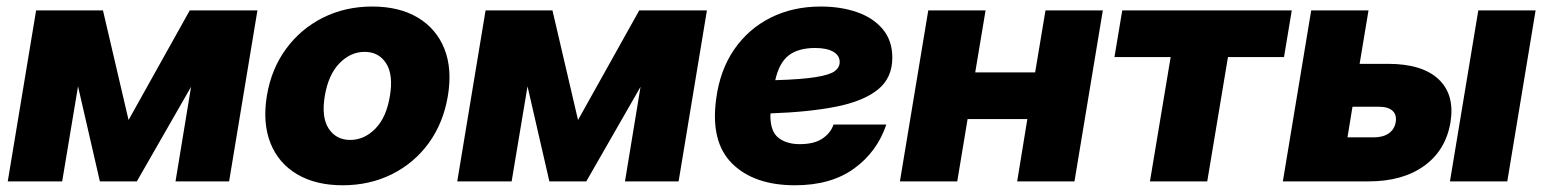

<svg xmlns="http://www.w3.org/2000/svg" viewBox="-20 -547 4654 579"><path d="M281.2 0 215.3 -286.6 167.5 0H3.4L88.9 -515.6H290.5L367.7 -185.1L552.2 -515.6H756.3L670.9 0H509.3L556.2 -285.2L392.6 0Z M1013.2 11.7Q932.1 11.7 876 -21.5Q819.8 -54.7 795.7 -115.2Q771.5 -175.8 784.7 -257.8Q798.3 -339.4 842.8 -399.9Q887.2 -460.4 954.3 -493.9Q1021.5 -527.3 1102.5 -527.3Q1184.1 -527.3 1240 -493.9Q1295.9 -460.4 1320.1 -399.9Q1344.2 -339.4 1330.6 -257.8Q1316.9 -175.8 1272.7 -115.2Q1228.5 -54.7 1161.6 -21.5Q1094.7 11.7 1013.2 11.7ZM1036.1 -125Q1078.6 -125 1112.1 -159.2Q1145.5 -193.4 1155.8 -257.8Q1166.5 -321.8 1144.3 -356.2Q1122.1 -390.6 1079.6 -390.6Q1037.1 -390.6 1003.7 -356.2Q970.2 -321.8 959.5 -257.8Q948.7 -193.4 971.2 -159.2Q993.7 -125 1036.1 -125Z M1636.7 0 1570.8 -286.6 1522.9 0H1358.9L1444.3 -515.6H1646L1723.1 -185.1L1907.7 -515.6H2111.8L2026.4 0H1864.7L1911.6 -285.2L1748 0Z M2377.4 11.7Q2254.4 11.7 2188.2 -53.5Q2122.1 -118.7 2139.6 -248Q2150.9 -335 2193.8 -397.5Q2236.8 -460 2304 -493.7Q2371.1 -527.3 2455.1 -527.3Q2515.1 -527.3 2564 -510.5Q2612.8 -493.7 2641.8 -459.2Q2670.9 -424.8 2670.9 -373Q2670.9 -311.5 2626.7 -276.4Q2582.5 -241.2 2500.2 -225.1Q2418 -209 2303.7 -205.1Q2303.2 -201.7 2303.2 -198.7Q2303.2 -149.9 2327.9 -131.1Q2352.5 -112.3 2391.6 -112.3Q2434.6 -112.3 2459.5 -128.7Q2484.4 -145 2493.7 -171.4H2652.8Q2625 -88.9 2555.4 -38.6Q2485.8 11.7 2377.4 11.7ZM2317.9 -305.2Q2398.4 -307.6 2440.4 -314.5Q2482.4 -321.3 2497.3 -332.5Q2512.2 -343.8 2512.2 -359.9Q2512.2 -379.9 2492.7 -391.1Q2473.1 -402.3 2438 -402.3Q2387.7 -402.3 2358.6 -380.1Q2329.6 -357.9 2317.9 -305.2Z M2952.1 -515.6 2920.9 -328.6H3101.6L3132.8 -515.6H3305.7L3220.2 0H3047.4L3078.1 -188H2897.9L2866.7 0H2693.8L2779.3 -515.6Z M3447.8 0 3510.3 -375H3340.8L3364.3 -515.6H3875.5L3852.1 -375H3683.1L3620.6 0Z M4080.1 -354.5H4165.5Q4269 -354.5 4318.4 -307.9Q4367.7 -261.2 4354 -177.7Q4339.8 -93.8 4274.9 -46.9Q4210 0 4106.9 0H3848.6L3934.1 -515.6H4106.9ZM4058.6 -225.1 4043.5 -132.8H4123Q4150.9 -132.8 4168.2 -145Q4185.5 -157.2 4189 -179.2Q4192.4 -201.2 4179.2 -213.1Q4166 -225.1 4138.2 -225.1ZM4352.5 0 4438 -515.6H4610.8L4525.4 0Z"/></svg>

Font: Inter Display Extra Bold
Style: Italic
Weight: 800
Italic angle: -9.39999°
Designer: Rasmus Andersson
Foundry: rsms
Version: Version 4.000;git-4fc901f